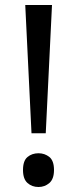

<svg xmlns="http://www.w3.org/2000/svg" viewBox="-20 -734 309 768"><path d="M163 -201H106L81 -714H188ZM72 -54Q72 -91 90 -106Q108 -121 134 -121Q159 -121 177.5 -106Q196 -91 196 -54Q196 -18 177.5 -2Q159 14 134 14Q108 14 90 -2Q72 -18 72 -54Z"/></svg>

Font: Noto Sans Old Turkic
Style: Regular
Weight: 400
Designer: Monotype Design Team
Foundry: Monotype Imaging Inc.
Version: Version 2.003; ttfautohint (v1.8.4.7-5d5b)